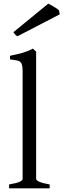

<svg xmlns="http://www.w3.org/2000/svg" viewBox="-20 -1020 344 1040"><path d="M29.3 -21Q69.8 -27.8 86.2 -35.2Q102.5 -42.5 102.5 -50.8V-632.8Q102.5 -662.1 96.9 -674.6Q91.3 -687 79.1 -690.7Q66.9 -694.3 34.2 -698.2V-717.8Q75.2 -726.1 103 -734.1Q130.9 -742.2 158.2 -756.8L175.8 -740.2V-50.8Q175.8 -43 193.6 -35.2Q211.4 -27.3 249 -21V0H29.3ZM52.7 -845.7 241.7 -1000.5Q245.6 -998.5 268.3 -985.6Q291 -972.7 299.3 -964.4L303.7 -942.4L74.7 -823.7Q68.4 -826.7 64.9 -829.8Q61.5 -833 58.1 -837.9Q54.7 -842.8 52.7 -845.7Z"/></svg>

Font: David Libre
Style: Regular
Weight: 400
Version: Version 1.000